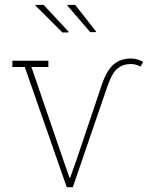

<svg xmlns="http://www.w3.org/2000/svg" viewBox="-20 -782 625 802"><path d="M258.8 0 83.5 -502H31.7V-528.3H182.1V-502H111.3L245.1 -111.8L270 -40L272.9 -39.6L298.8 -111.8L404.8 -426.8Q425.3 -487.3 454.1 -512.5Q482.9 -537.6 527.8 -537.6Q542 -537.6 555.2 -533.4Q568.4 -529.3 578.1 -523.9L566.9 -503.9Q560.1 -507.8 549.3 -511.2Q538.6 -514.6 525.9 -514.6Q494.6 -514.6 470.9 -496.1Q447.3 -477.5 426.3 -414.6L284.2 0ZM265.6 -646.5 266.6 -649.4 162.1 -761.7H128.9L127.9 -758.8L240.7 -646.5ZM380.4 -647.9 381.3 -650.4 294 -761.7H262.7L261.2 -758.8L356.9 -647.9Z"/></svg>

Font: Roboto Slab LO Thin
Style: Regular
Weight: 250
Designer: Google
Version: Version 2.00;September 28, 2018;FontCreator 11.5.0.2427 64-b